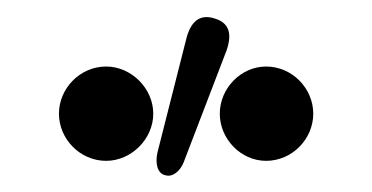

<svg xmlns="http://www.w3.org/2000/svg" viewBox="-20 -762 442 228"><path d="M296 -571C327 -571 352 -597 352 -627C352 -657 327 -683 296 -683C266 -683 241 -657 241 -627C241 -597 266 -571 296 -571ZM50 -627C50 -597 75 -571 106 -571C136 -571 162 -597 162 -627C162 -657 136 -683 106 -683C75 -683 50 -657 50 -627ZM167 -581C164 -568 167 -556 176 -554C185 -551 194 -559 198 -569L249 -702C256 -722 252 -735 235 -740C217 -746 206 -736 201 -715Z"/></svg>

Font: 寒蝉半圆体
Style: Regular
Weight: 400
Designer: Yoshimichi Ohira & Warren
Foundry: ChillType
Version: Version 1.800;Glyphs 3.1.1 (3135)